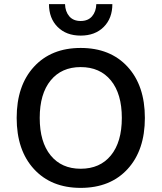

<svg xmlns="http://www.w3.org/2000/svg" viewBox="-20 -903 785 933"><path d="M526 -883Q526 -814 484 -772Q442 -730 372 -730Q302 -730 260 -772Q218 -814 218 -883H296Q297 -847 316.5 -824Q336 -801 372 -801Q408 -801 427.5 -824Q447 -847 448 -883ZM372 -670Q516 -670 600 -578.5Q684 -487 684 -330Q684 -173 600 -81.5Q516 10 372 10Q229 10 145 -81.5Q61 -173 61 -330Q61 -487 145 -578.5Q229 -670 372 -670ZM372 -577Q279 -577 226 -512Q173 -447 173 -330Q173 -213 226 -148Q279 -83 372 -83Q466 -83 519 -148Q572 -213 572 -330Q572 -447 519 -512Q466 -577 372 -577Z"/></svg>

Font: Elaine Sans Medium
Style: Regular
Weight: 500
Designer: Wei Huang
Foundry: Wei Huang
Version: Version 2.001;December 24, 2019;FontCreator 12.0.0.2547 64-b